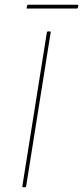

<svg xmlns="http://www.w3.org/2000/svg" viewBox="-20 -787 349 807"><path d="M78 0Q73 0 74 -5L177 -651Q178 -655 182 -655H189Q194 -655 193 -651L90 -5Q89 0 85 0ZM95 -751Q91 -751 92 -755L94 -763Q95 -767 98 -767H306Q310 -767 309 -763L307 -754Q306 -751 303 -751Z"/></svg>

Font: Sofia Sans Hairline
Style: Italic
Weight: 1
Italic angle: -9°
Designer: Botio Nikoltchev, Ani Petrova
Foundry: lettersoup
Version: Version 4.102